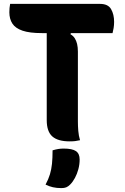

<svg xmlns="http://www.w3.org/2000/svg" viewBox="-20 -720 640 986"><path d="M32 -700H494Q535 -700 550.5 -673Q566 -646 566 -608Q566 -591 563.5 -576Q561 -561 558 -550H195Q132 -550 95.5 -562.5Q59 -575 43.5 -599Q28 -623 28 -657Q28 -669 29 -679Q30 -689 32 -700ZM391 0Q378 3 366.5 4.5Q355 6 338 6Q277 6 248.5 -19.5Q220 -45 220 -103Q220 -162 220 -221Q220 -280 220 -338.5Q220 -397 220 -456Q220 -515 220 -574H351L342 -544Q356 -536 364 -523.5Q372 -511 376 -494Q380 -477 380 -455Q380 -395 380 -335.5Q380 -276 380 -216Q380 -156 380 -96Q380 -73 382 -48Q384 -23 391 0ZM250 52Q267 47 280 45Q293 43 307 43Q351 43 370 56Q389 69 389 99Q389 124 382.5 148.5Q376 173 365 193.5Q354 214 340 228Q330 238 320 242Q310 246 295 246Q271 246 251.5 241.5Q232 237 214 228Q229 200 236.5 175Q244 150 247 121Q250 92 250 52Z"/></svg>

Font: Recursive Monospace Casual ExtraBold
Style: Regular
Weight: 800
Version: Version 1.047